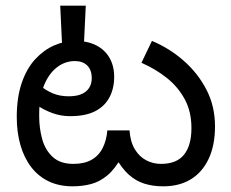

<svg xmlns="http://www.w3.org/2000/svg" viewBox="-20 -644 812 676"><path d="M555 12Q518 12 488 2.5Q458 -7 433.5 -29Q409 -51 387 -90L408 -91Q385 -49 358 -26.5Q331 -4 300.5 4Q270 12 236 12Q188 12 151.5 -5.5Q115 -23 90 -55.5Q65 -88 52 -133Q39 -178 39 -232Q39 -301 56.5 -352Q74 -403 104 -435.5Q134 -468 170.5 -484Q207 -500 245 -500Q288 -500 318.5 -484.5Q349 -469 365.5 -440.5Q382 -412 382 -373Q382 -333 365.5 -301.5Q349 -270 315 -252.5Q281 -235 227 -235Q194 -235 164 -246Q134 -257 111.5 -273Q89 -289 76 -304L100 -366Q108 -355 124.5 -340.5Q141 -326 165.5 -315.5Q190 -305 222 -305Q262 -305 282.5 -322Q303 -339 303 -369Q303 -398 287 -413.5Q271 -429 244 -429Q209 -429 180.5 -407Q152 -385 135 -343.5Q118 -302 118 -242V-234Q118 -193 128.5 -154.5Q139 -116 165.5 -91.5Q192 -67 238 -67Q277 -67 302.5 -81.5Q328 -96 341.5 -123Q355 -150 358 -185H436Q439 -144 455 -118Q471 -92 495 -79.5Q519 -67 547 -67Q602 -67 628 -99.5Q654 -132 654 -193Q654 -251 630.5 -294.5Q607 -338 567.5 -369.5Q528 -401 478 -423L515 -500Q577 -474 627 -430Q677 -386 707 -328Q737 -270 737 -199Q737 -132 714.5 -84.5Q692 -37 651.5 -12.5Q611 12 555 12ZM282 -624 275 -478H199L192 -624Z"/></svg>

Font: telugu115
Style: Regular
Weight: 400
Designer: Jelle Bosma - Monotype Design Team
Foundry: Monotype Imaging Inc.
Version: Version 2.003